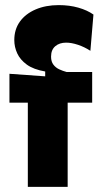

<svg xmlns="http://www.w3.org/2000/svg" viewBox="-20 -732 398 752"><path d="M89 0V-330H17V-443L157 -433V-452Q111 -460 85 -479Q59 -498 47.5 -523Q36 -548 36 -575Q36 -617 58 -647.5Q80 -678 119.5 -695Q159 -712 210 -712Q252 -712 287 -702Q322 -692 346 -675L334 -533Q311 -548 285.5 -556.5Q260 -565 239 -565Q213 -565 196.5 -551Q180 -537 180 -510Q180 -491 189 -479Q198 -467 212 -460.5Q226 -454 241 -450H341V-330H245V0Z"/></svg>

Font: Bricolage Grotesque 24pt SemiCondensed ExtraBold
Style: Regular
Weight: 800
Width: 4
Designer: Mathieu Triay
Foundry: Atelier Triay
Version: Version 1.001;gftools[0.9.33.dev8+g029e19f]